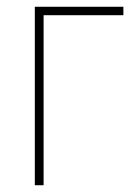

<svg xmlns="http://www.w3.org/2000/svg" viewBox="-20 -548 404 568"><path d="M83 0V-528H345V-503H109V0Z"/></svg>

Font: Noto Sans SemiCondensed Thin
Style: Regular
Weight: 100
Width: 4
Designer: Monotype Design Team
Foundry: Monotype Imaging Inc.
Version: Version 2.013; ttfautohint (v1.8.4.7-5d5b)